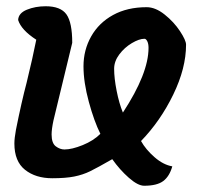

<svg xmlns="http://www.w3.org/2000/svg" viewBox="-20 -569 643 614"><path d="M441 25Q421 25 392 -0.5Q363 -26 339 -60Q292 -33 268.5 -21.5Q245 -10 217.5 -4.5Q190 1 147 1Q94 1 60 -26Q26 -53 26 -110Q26 -127 31 -154Q49 -244 65 -304Q85 -386 96 -442Q48 -473 38 -505Q39 -527 66 -538Q93 -549 126 -549Q174 -549 192.5 -523Q211 -497 211 -432L151 -184Q145 -156 145 -139Q145 -111 158.5 -101Q172 -91 186 -91Q210 -91 244.5 -105Q279 -119 301 -141Q281 -181 264 -243.5Q247 -306 247 -357Q247 -409 271.5 -452.5Q296 -496 341.5 -521Q387 -546 449 -546Q477 -546 506.5 -522.5Q536 -499 555.5 -469.5Q575 -440 575 -426Q575 -351 534 -266.5Q493 -182 431 -118Q446 -91 474 -66.5Q502 -42 531 -37Q522 -5 502 10Q482 25 441 25ZM455 -416Q455 -429 451 -437Q447 -445 442 -445Q425 -445 401.5 -431Q378 -417 361.5 -395Q345 -373 345 -349Q345 -319 353 -278.5Q361 -238 373 -209Q455 -334 455 -416Z"/></svg>

Font: Sriracha
Style: Regular
Weight: 400
Designer: Suppakit Chalermlarp
Version: Version 1.002g